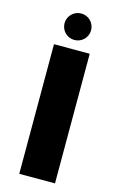

<svg xmlns="http://www.w3.org/2000/svg" viewBox="-134 -951 622 1006"><g transform="rotate(15 176.5 -448.0)"><path d="M273.4 0H79.6V-703.1H273.4ZM248.5 -823.7Q248.5 -809.1 242.9 -795.9Q237.3 -782.7 227.5 -772.9Q217.8 -763.2 204.6 -757.6Q191.4 -752 176.8 -752Q161.6 -752 148.4 -757.6Q135.3 -763.2 125.5 -772.9Q115.7 -782.7 110.1 -795.9Q104.5 -809.1 104.5 -823.7Q104.5 -838.4 110.1 -851.6Q115.7 -864.7 125.5 -874.5Q135.3 -884.3 148.4 -889.9Q161.6 -895.5 176.8 -895.5Q191.4 -895.5 204.6 -889.9Q217.8 -884.3 227.5 -874.5Q237.3 -864.7 242.9 -851.6Q248.5 -838.4 248.5 -823.7Z"/></g></svg>

Font: Aclonica
Style: Regular
Weight: 400
Designer: Astigmatic (AOETI)
Foundry: Astigmatic (AOETI)
Version: Version 1.000